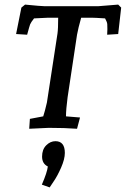

<svg xmlns="http://www.w3.org/2000/svg" viewBox="-20 -556 547 835"><path d="M437 -476Q392 -479 378 -479H333Q320 -433 315 -405L274 -133Q267 -80 267 -50L328 -45L315 4Q262 0 192 0L107 4L110 -39L168 -50Q175 -71 184 -110L230 -410Q233 -431 233 -479H190Q179 -479 128 -476Q114 -458 111 -450Q108 -442 98 -405L50 -408L73 -523L89 -536Q160 -529 174 -529H407L494 -536L507 -523L494 -408L446 -405Q447 -417 447 -429Q447 -441 446.5 -450.5Q446 -460 437 -476ZM188 168Q163 156 163 125Q163 94 181 76Q199 58 221 58Q262 58 262 109Q262 136 245.5 173.5Q229 211 212 235L196 259L162 247Q185 194 188 168Z"/></svg>

Font: Andada SC
Style: Italic
Weight: 400
Italic angle: -8.29999°
Designer: Carolina Giovagnoli
Foundry: Carolina Giovagnoli
Version: Version 1.003